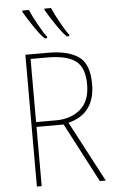

<svg xmlns="http://www.w3.org/2000/svg" viewBox="-62 -995 624 1036"><g transform="rotate(-5 250.0 -476.5)"><path d="M220 -793V-802Q207 -816 178 -867.5Q149 -919 135 -953H99V-946Q116 -915 151.5 -862.5Q187 -810 207 -793ZM340 -793V-802Q327 -816 298 -867.5Q269 -919 255 -953H219V-946Q236 -915 271.5 -862.5Q307 -810 327 -793ZM121 -689H212Q317 -689 365 -653Q413 -617 413 -526Q413 -435 361 -391Q309 -347 229 -347H121ZM121 0V-321H268L436 0H468L295 -328Q440 -365 440 -525Q440 -635 382.5 -674.5Q325 -714 219 -714H95V0Z"/></g></svg>

Font: Noto Sans Mono UI Condensed Thin
Style: Regular
Weight: 250
Width: 3
Designer: Monotype Design team
Foundry: Monotype Imaging Inc.
Version: 1.000